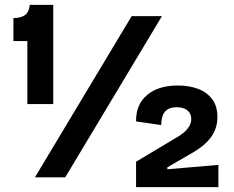

<svg xmlns="http://www.w3.org/2000/svg" viewBox="-20 -726 958 786"><path d="M92 -300V-558H35V-652Q63 -652 80.5 -663Q98 -674 102 -706H198V-300ZM123 0 519 -660H643L247 0ZM537 40V-64L706 -165Q720 -173 733 -184Q746 -195 754.5 -209Q763 -223 763 -239Q763 -261 747.5 -274Q732 -287 703 -287Q677 -287 663 -276Q649 -265 644.5 -248Q640 -231 640 -214L537 -229Q536 -298 582 -337Q628 -376 708 -376Q755 -376 791.5 -362Q828 -348 849 -319.5Q870 -291 870 -247Q870 -219 861 -196Q852 -173 836 -154.5Q820 -136 798.5 -120.5Q777 -105 753 -92L665 -41V-33L874 -51V40Z"/></svg>

Font: Bricolage Grotesque 96pt ExtraBold SemiBold
Style: Regular
Weight: 600
Version: Version 1.001;gftools[0.9.33.dev8+g029e19f]